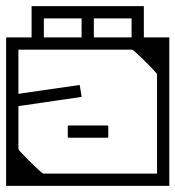

<svg xmlns="http://www.w3.org/2000/svg" viewBox="-40 -606 572 626"><path d="M-20 -279H20V-120Q20 -118.5 27.8 -110Q35.5 -101.5 47 -89.8Q58.5 -78 70.5 -66.5Q82.5 -55 91 -47.5Q99.5 -40 101 -40Q101 -40 101 -40Q101 -40 101 -40Q101 -40 101 -40Q101 -40 101 -40Q107 -40 123.2 -40Q139.5 -40 160.2 -40Q181 -40 201.2 -40Q221.5 -40 235.5 -40Q249.5 -40 252 -40Q252 -30.5 252 -20.2Q252 -10 252 0Q252 0 252 0Q252 0 252 0Q252 0 252 0Q252 0 252 0Q252 0 252 0Q252 0 232.2 0Q212.5 0 181.8 0Q151 0 116 0Q81 0 50.2 0Q19.5 0 -0.2 0Q-20 0 -20 0Q-20 0 -20 0Q-20 0 -20 0Q-20 0 -20 0Q-20 0 -20 0Q-20 0 -20 -14Q-20 -28 -20 -52Q-20 -76 -20 -105.5Q-20 -135 -20 -166.2Q-20 -197.5 -20 -227Q-20 -256.5 -20 -279ZM-20 -235Q-20 -235 -20 -253Q-20 -271 -20 -299.2Q-20 -327.5 -20 -359.5Q-20 -391.5 -20 -419.8Q-20 -448 -20 -466Q-20 -484 -20 -484Q-20 -484 -20 -484Q-20 -484 -20 -484Q-20 -484 -20 -484Q-20 -484 -20 -484Q-20 -484 -0.2 -484Q19.5 -484 50.2 -484Q81 -484 116 -484Q151 -484 181.8 -484Q212.5 -484 232.2 -484Q252 -484 252 -484Q252 -484 252 -484Q252 -484 252 -484Q252 -484 252 -484Q252 -484 252 -484Q252 -484 252 -484Q252 -474.5 252 -464.2Q252 -454 252 -444Q252 -444 228.5 -444Q205 -444 170.5 -444Q136 -444 101.5 -444Q67 -444 43.5 -444Q20 -444 20 -444Q20 -444 20 -444Q20 -444 20 -444Q20 -444 20 -444Q20 -444 20 -444Q20 -444 20 -444Q20 -444 20 -444Q20 -444 20 -444Q20 -444 20 -444Q20 -444 20 -444Q20 -444 20 -444Q20 -444 20 -444Q20 -444 20 -423Q20 -402 20 -370.8Q20 -339.5 20 -308.2Q20 -277 20 -256Q20 -235 20 -235ZM512 -205H472V-364Q472 -365.5 464.2 -374Q456.5 -382.5 445 -394.2Q433.5 -406 421.5 -417.5Q409.5 -429 401 -436.5Q392.5 -444 391 -444Q391 -444 391 -444Q391 -444 391 -444Q391 -444 391 -444Q391 -444 391 -444Q385 -444 368.8 -444Q352.5 -444 331.8 -444Q311 -444 290.8 -444Q270.5 -444 256.5 -444Q242.5 -444 240 -444Q240 -454 240 -464.2Q240 -474.5 240 -484Q240 -484 240 -484Q240 -484 240 -484Q240 -484 240 -484Q240 -484 240 -484Q240 -484 240 -484Q240 -484 259.8 -484Q279.5 -484 310.2 -484Q341 -484 376 -484Q411 -484 441.8 -484Q472.5 -484 492.2 -484Q512 -484 512 -484Q512 -484 512 -484Q512 -484 512 -484Q512 -484 512 -484Q512 -484 512 -484Q512 -484 512 -470Q512 -456 512 -432Q512 -408 512 -378.5Q512 -349 512 -317.5Q512 -286 512 -257Q512 -228 512 -205ZM512 -249Q512 -249 512 -231Q512 -213 512 -184.8Q512 -156.5 512 -124.5Q512 -92.5 512 -64.2Q512 -36 512 -18Q512 0 512 0Q512 0 512 0Q512 0 512 0Q512 0 512 0Q512 0 512 0Q512 0 492.2 0Q472.5 0 441.8 0Q411 0 376 0Q341 0 310.2 0Q279.5 0 259.8 0Q240 0 240 0Q240 0 240 0Q240 0 240 0Q240 0 240 0Q240 0 240 0Q240 0 240 0Q240 -10 240 -20.2Q240 -30.5 240 -40Q240 -40 263.5 -40Q287 -40 321.5 -40Q356 -40 390.5 -40Q425 -40 448.5 -40Q472 -40 472 -40Q472 -40 472 -40Q472 -40 472 -40Q472 -40 472 -40Q472 -40 472 -40Q472 -40 472 -40Q472 -40 472 -40Q472 -40 472 -40Q472 -40 472 -40Q472 -40 472 -40Q472 -40 472 -40Q472 -40 472 -40Q472 -40 472 -61Q472 -82 472 -113.2Q472 -144.5 472 -175.8Q472 -207 472 -228Q472 -249 472 -249ZM512 -128H472Q472 -155.5 472 -172Q472 -188.5 472 -203.8Q472 -219 472 -243Q472 -243 472 -243Q472 -243 472 -243Q472 -243 472 -243Q472 -243 472 -243Q472 -268 472 -281Q472 -294 472 -302.8Q472 -311.5 472 -323.2Q472 -335 472 -358H512ZM185 -157Q185 -157 185 -157Q185 -157 185 -157Q185 -157 185 -157Q185 -157 185 -157Q185 -157 185 -157Q185 -157 185 -157Q185 -157 185 -157Q182 -157 181.5 -157.5Q181 -158 181 -161Q181 -166.5 181 -171.8Q181 -177 181 -182.2Q181 -187.5 181 -193Q181 -196 181.5 -196.5Q182 -197 185 -197Q185 -197 185 -197Q185 -197 185 -197Q185 -197 185 -197Q185 -197 185 -197Q185 -197 185 -197Q185 -197 185 -197Q185 -197 185 -197Q185 -197 203.8 -197Q222.5 -197 247 -197Q271.5 -197 290.2 -197Q309 -197 309 -197Q309 -197 309 -197Q309 -197 309 -197Q312 -197 312.5 -196.5Q313 -196 313 -193Q313 -187.5 313 -182.2Q313 -177 313 -171.8Q313 -166.5 313 -161Q313 -158 312.5 -157.5Q312 -157 309 -157Q309 -157 309 -157Q309 -157 309 -157Q309 -157 290.2 -157Q271.5 -157 247 -157Q222.5 -157 203.8 -157Q185 -157 185 -157ZM1 -314H20Q20 -314 20 -310.5Q20 -307 20 -303.5Q20 -300 20 -300Q20 -300 40.2 -303Q60.5 -306 90.2 -310.2Q120 -314.5 149.8 -318.8Q179.5 -323 199.8 -326Q220 -329 220 -329Q220 -329 220.2 -327Q220.5 -325 221.2 -320.8Q222 -316.5 223 -310Q224 -303.5 224.8 -299Q225.5 -294.5 225.8 -292.2Q226 -290 226 -290Q226 -290 205.2 -287Q184.5 -284 153.8 -279.5Q123 -275 92.2 -270.5Q61.5 -266 40.8 -263Q20 -260 20 -260Q20 -260 20 -255.2Q20 -250.5 20 -245.8Q20 -241 20 -241H1ZM226 -463Q226 -473 226 -483.8Q226 -494.5 226 -507Q226 -516 226 -525.8Q226 -535.5 226 -546Q226 -546 226 -546Q226 -546 226 -546Q211 -546 196 -546Q181 -546 166 -546Q150.5 -546 134.8 -546Q119 -546 103 -546Q103 -546 103 -546Q103 -546 103 -546Q103 -535.5 103 -525.8Q103 -516 103 -507Q103 -494.5 103 -483.8Q103 -473 103 -463H63Q63 -472 63 -486.2Q63 -500.5 63 -524.2Q63 -548 63 -586Q63 -586 63 -586Q63 -586 63 -586H256Q256 -586 256 -586Q256 -586 256 -586Q256 -586 256 -586Q256 -546 256 -522Q256 -498 256 -484.5Q256 -471 256 -463ZM266 -463H236Q236 -471 236 -484.5Q236 -498 236 -522Q236 -546 236 -586Q236 -586 236 -586Q236 -586 236 -586Q236 -586 236 -586H429Q429 -586 429 -586Q429 -586 429 -586Q429 -548 429 -524.2Q429 -500.5 429 -486.2Q429 -472 429 -463H389Q389 -473 389 -483.8Q389 -494.5 389 -507Q389 -516 389 -525.8Q389 -535.5 389 -546Q389 -546 389 -546Q389 -546 389 -546Q373.5 -546 357.8 -546Q342 -546 326 -546Q311 -546 296 -546Q281 -546 266 -546Q266 -546 266 -546Q266 -546 266 -546Q266 -535.5 266 -525.8Q266 -516 266 -507Q266 -494.5 266 -483.8Q266 -473 266 -463Z"/></svg>

Font: Honk
Style: Regular
Weight: 400
Designer: Noopur Datye & Yesha Goshar
Foundry: Ek Type
Version: Version 1.000